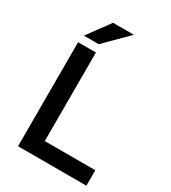

<svg xmlns="http://www.w3.org/2000/svg" viewBox="-214 -1010 998 1119"><g transform="rotate(30 285.0 -450.0)"><path d="M90 -700H210V-104H550V0H90ZM210 -900H350L200 -750H100Z"/></g></svg>

Font: .
Style: 
Weight: 500
Designer: A.Korolkova, Vitaly Kuzmin
Foundry: ParaType Ltd
Version: Version 1.000; Glyphs 3.2, build 3192.0